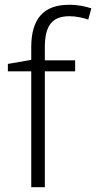

<svg xmlns="http://www.w3.org/2000/svg" viewBox="-20 -785 403 805"><path d="M295 -486V-532H168V-587C168 -678 199 -717 271 -717C298 -717 327 -711 350 -703L363 -750C338 -758 308 -765 270 -765C164 -765 111 -708 111 -587V-534L13 -517V-486H111V0H168V-486Z"/></svg>

Font: Noto Sans Telugu Light
Style: Regular
Weight: 300
Designer: Jelle Bosma - Monotype Design Team
Foundry: Monotype Imaging Inc.
Version: Version 2.005